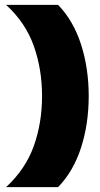

<svg xmlns="http://www.w3.org/2000/svg" viewBox="-20 -698 410 790"><path d="M5 72Q85 -2 119 -97Q153 -192 153 -303Q153 -413 119 -509Q85 -605 5 -678H219Q282 -613 313.5 -515Q345 -417 345 -303Q345 -188 313.5 -90.5Q282 7 219 72Z"/></svg>

Font: Kanit
Style: Bold
Weight: 700
Designer: Katatrad Team
Foundry: CadsonDemak
Version: Version 2.000; ttfautohint (v1.8.3)